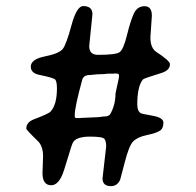

<svg xmlns="http://www.w3.org/2000/svg" viewBox="-20 -658 655 642"><path d="M377.9 -405.8Q377.9 -412.1 369.6 -412.1H362.3L359.4 -411.6H339.8L326.7 -410.2H320.8L315.4 -409.7H307.1L291 -408.2L288.1 -407.7L280.3 -407.2Q259.3 -407.2 254.9 -391.1Q230 -299.8 230 -273.9V-269Q230 -263.2 235.8 -263.2H248L250.5 -263.7L306.2 -266.1L316.4 -267.1L319.3 -267.6L321.8 -268.1L329.6 -268.6Q344.2 -268.6 349.1 -277.3Q366.2 -308.1 366.2 -345.2L377 -395.5L377.9 -401.4ZM225.1 -183.6Q220.7 -177.7 206.8 -130.1Q192.9 -82.5 186.5 -69.3Q171.9 -38.6 151.4 -38.6Q122.1 -38.6 122.1 -79.1L124 -135.3Q124 -169.4 106.4 -186.5Q67.9 -223.6 67.9 -228Q67.9 -249 92.8 -258.8Q143.1 -277.8 149.4 -285.2Q170.4 -308.6 170.4 -362.8Q170.4 -387.2 163.6 -392.8Q156.7 -398.4 111.3 -407.7Q83 -413.6 83 -435.1Q83 -460 130.4 -469.5Q177.7 -479 189.7 -494.1Q201.7 -509.3 219 -573.5Q236.3 -637.7 258.3 -637.7Q289.1 -637.7 289.1 -610.4L278.3 -503.9Q278.3 -474.6 307.6 -474.6Q366.2 -474.6 379.4 -483.2Q392.6 -491.7 404.5 -540.3Q416.5 -588.9 427.7 -613Q439 -637.2 463.4 -637.2Q487.8 -637.2 487.8 -605.5L482.9 -532.7Q482.9 -497.1 503.4 -483.9Q548.3 -454.6 548.3 -443.4Q548.3 -422.4 518.6 -413.6Q460.9 -396 457.5 -392.1Q439 -368.2 439 -309.1Q439 -286.1 451.2 -279.3Q454.6 -277.3 490.5 -271Q526.4 -264.6 526.4 -248Q526.4 -228.5 514.4 -220.7Q502.4 -212.9 470.9 -206.3Q439.5 -199.7 425.3 -185.1Q411.1 -170.4 397 -114.7Q382.8 -59.1 381.8 -57.1Q372.1 -35.6 351.1 -35.6Q322.8 -35.6 322.8 -61.5L335 -168Q335 -186 329.1 -193.6Q323.2 -201.2 280.5 -201.2Q237.8 -201.2 225.1 -183.6Z"/></svg>

Font: Averia Sans Libre Light
Style: Regular
Weight: 300
Version: Version 1.002